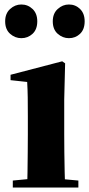

<svg xmlns="http://www.w3.org/2000/svg" viewBox="-20 -835 398 855"><path d="M75 -665Q47 -665 25 -684.5Q3 -704 3 -740Q3 -775 25 -795Q47 -815 75 -815Q104 -815 125 -795Q146 -775 146 -740Q146 -704 125 -684.5Q104 -665 75 -665ZM287 -665Q259 -665 237 -684.5Q215 -704 215 -740Q215 -775 237 -795Q259 -815 287 -815Q316 -815 336.5 -795Q357 -775 357 -740Q357 -704 336.5 -684.5Q316 -665 287 -665ZM37 0V-31L142 -41H220L329 -31V0ZM101 0Q102 -26 102.5 -68.5Q103 -111 103.5 -157Q104 -203 104 -238V-318Q104 -368 103.5 -401.5Q103 -435 101 -470L27 -478V-502L257 -562L270 -553L266 -392V-238Q266 -203 266.5 -157Q267 -111 268 -68.5Q269 -26 270 0Z"/></svg>

Font: Noto Serif SC ExtraLight Black
Style: Regular
Weight: 900
Version: Version 2.002-H1;hotconv 1.1.0;makeotfexe 2.6.0